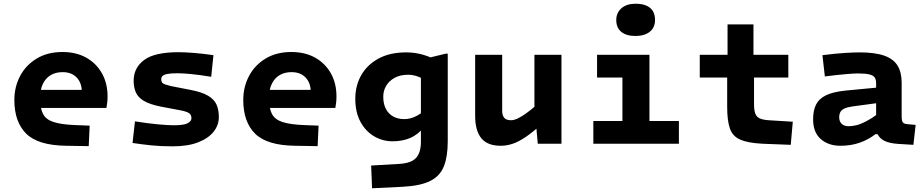

<svg xmlns="http://www.w3.org/2000/svg" viewBox="-20 -771 4952 1030"><path d="M383 -100 461 -97 456 13 335 11Q184 9 120.5 -54Q57 -117 57 -235Q57 -305 88 -363.5Q119 -422 177 -457Q235 -492 315 -492Q389 -492 443 -461.5Q497 -431 527 -377.5Q557 -324 557 -254Q557 -235 555 -219Q553 -203 551 -192H153V-289H494L419 -278Q419 -326 391.5 -355Q364 -384 316 -384Q279 -384 252 -368Q225 -352 210 -321Q195 -290 195 -245Q195 -191 210.5 -160.5Q226 -130 267 -116.5Q308 -103 383 -100Z M1154 -143Q1154 -100 1126 -64.5Q1098 -29 1043 -7.5Q988 14 906 14Q842 14 793.5 9Q745 4 691 -4L704 -120Q773 -109 827.5 -104Q882 -99 911 -99Q967 -99 987 -110Q1007 -121 1007 -137Q1007 -154 995.5 -163Q984 -172 949 -179L843 -199Q783 -211 751.5 -230Q720 -249 708.5 -276Q697 -303 697 -338Q697 -407 753 -449Q809 -491 938 -491Q971 -491 1021 -487Q1071 -483 1125 -475L1113 -359Q1053 -369 1007 -373.5Q961 -378 933 -378Q898 -378 879 -374.5Q860 -371 852.5 -364Q845 -357 845 -346Q845 -335 849.5 -328.5Q854 -322 866 -318Q878 -314 898 -309L1001 -289Q1064 -277 1097 -257Q1130 -237 1142 -209Q1154 -181 1154 -143Z M1611 -100 1689 -97 1684 13 1563 11Q1412 9 1348.5 -54Q1285 -117 1285 -235Q1285 -305 1316 -363.5Q1347 -422 1405 -457Q1463 -492 1543 -492Q1617 -492 1671 -461.5Q1725 -431 1755 -377.5Q1785 -324 1785 -254Q1785 -235 1783 -219Q1781 -203 1779 -192H1381V-289H1722L1647 -278Q1647 -326 1619.5 -355Q1592 -384 1544 -384Q1507 -384 1480 -368Q1453 -352 1438 -321Q1423 -290 1423 -245Q1423 -191 1438.5 -160.5Q1454 -130 1495 -116.5Q1536 -103 1611 -100Z M2238 -10V-451L2371 -483H2382V-13Q2382 68 2361.5 120.5Q2341 173 2288.5 199.5Q2236 226 2140 231L1976 239L1971 117L2125 108Q2187 104 2212.5 75.5Q2238 47 2238 -10ZM1886 -241Q1886 -311 1917.5 -367Q1949 -423 2010 -456.5Q2071 -490 2159 -490Q2206 -490 2251 -477Q2296 -464 2336 -438L2273 -331Q2242 -354 2217.5 -362Q2193 -370 2170 -370Q2127 -370 2097 -353.5Q2067 -337 2051.5 -310.5Q2036 -284 2036 -252Q2036 -214 2050 -187Q2064 -160 2089.5 -146Q2115 -132 2149 -132Q2166 -132 2183 -136.5Q2200 -141 2217.5 -150.5Q2235 -160 2255 -176L2260 -94Q2223 -49 2181 -31Q2139 -13 2086 -13Q2033 -13 1987.5 -39.5Q1942 -66 1914 -117Q1886 -168 1886 -241Z M2992 0H2865L2852 -144H2847V-477H2992ZM2863 -211 2883 -103Q2837 -61 2800 -36Q2763 -11 2731 0Q2699 11 2666 11Q2595 11 2562 -29.5Q2529 -70 2529 -150V-477H2674V-177Q2674 -152 2685 -139Q2696 -126 2721 -126Q2737 -126 2757.5 -135.5Q2778 -145 2804 -164Q2830 -183 2863 -211Z M3319 -477H3464V0H3319ZM3183 -477H3396V-355H3183ZM3163 -122H3622V0H3163ZM3389 -578Q3340 -578 3313 -600Q3286 -622 3286 -664Q3286 -702 3313.5 -726.5Q3341 -751 3390 -751Q3440 -751 3467 -729Q3494 -707 3494 -664Q3494 -622.7 3465.5 -600.3Q3437 -578 3389 -578Z M3881 -198V-355H3734V-477H3883V-640H4022V-477H4209V-355H4025V-213Q4025 -181 4031.5 -162.5Q4038 -144 4055.5 -136Q4073 -128 4104 -126L4233 -118L4222 6L4069 0Q3992 -4 3951 -22Q3910 -40 3895.5 -82Q3881 -124 3881 -198Z M4533 -94Q4551 -94 4573 -99Q4595 -104 4623.5 -118.5Q4652 -133 4688 -159V-51H4676Q4639 -22 4592 -5.5Q4545 11 4489 11Q4424 11 4383 -25Q4342 -61 4342 -131Q4342 -178 4357.5 -209.5Q4373 -241 4410.5 -259.5Q4448 -278 4515 -285L4694 -302V-219L4553 -200Q4525 -196 4509.5 -188.5Q4494 -181 4488 -169.5Q4482 -158 4482 -141Q4482 -120 4495 -107Q4508 -94 4533 -94ZM4817 -149Q4817 -124 4822.5 -115.5Q4828 -107 4847 -105L4892 -101L4880 6L4799 1Q4753 -2 4726.5 -14.5Q4700 -27 4688 -51L4680 -90V-324Q4680 -343 4673 -354.5Q4666 -366 4645 -371.5Q4624 -377 4583 -377Q4559 -377 4514 -373Q4469 -369 4405 -361L4392 -475Q4463 -484 4512.5 -487Q4562 -490 4590 -490Q4674 -490 4723.5 -472.5Q4773 -455 4795 -419Q4817 -383 4817 -327Z"/></svg>

Font: Intel One Mono Light
Style: Regular
Weight: 300
Monospace: yes
Designer: Fred Shallcrass
Foundry: Frere-Jones Type LLC
Version: Version 1.004